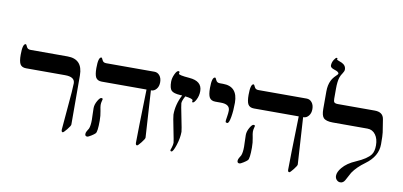

<svg xmlns="http://www.w3.org/2000/svg" viewBox="-91 -1368 3541 1685"><g transform="rotate(10 1680.0 -525.5)"><path d="M596.2 -80.1Q596.2 -68.8 568.4 -34.4Q540.5 0 533.2 0Q521 0 521 -21Q521 -34.2 537.6 -213.6Q554.2 -393.1 554.2 -439.9Q554.2 -497.1 466.8 -497.1H119.1Q80.6 -497.1 65.4 -523.4Q51.8 -547.9 51.8 -606.9Q51.8 -705.1 80.1 -705.1Q85 -705.1 94 -684.1Q103 -663.1 128.9 -663.1H459Q594.7 -663.1 595.2 -518.1Z M1299.3 -580.1Q1299.3 -543.5 1280 -520.3Q1260.7 -497.1 1235.4 -497.1H1231.4L1257.3 -80.1Q1257.8 -69.3 1230.5 -34.7Q1203.1 0 1195.3 0Q1182.1 0 1182.1 -21Q1182.1 -106.9 1192.4 -497.1H793.5Q754.9 -497.1 739.7 -523.4Q726.1 -547.9 726.1 -606.9Q726.1 -705.1 754.4 -705.1Q759.3 -705.1 768.3 -684.1Q777.3 -663.1 803.2 -663.1H1233.4Q1262.2 -663.1 1280.8 -640.1Q1299.3 -617.2 1299.3 -580.1ZM835.4 -155.8Q835.4 -57.6 820.3 -42Q810.1 -31.2 786.6 -16.6Q760.7 0 750.5 0Q731.4 0 731.4 -20Q731.4 -32.2 739 -45.7Q746.6 -59.1 754.9 -72.3Q766.1 -98.6 766.1 -151.9Q766.1 -168.9 764.6 -198.7Q763.2 -228.5 763.2 -255.9Q763.2 -287.6 783.2 -322.3Q802.2 -355 815.4 -355Q828.1 -355 828.1 -346.2Q828.1 -342.3 823.7 -327.4Q819.3 -312.5 819.3 -293.9Q819.3 -279.3 827.4 -240.7Q835.4 -202.1 835.4 -155.8Z M1659.2 -564.9Q1659.2 -522.9 1640.6 -487.3Q1624 -456.1 1611.3 -456.1Q1605 -456.1 1605 -463.9Q1605 -465.8 1606 -466.8Q1606.9 -467.8 1606.9 -473.1Q1606.9 -488.8 1538.1 -497.1Q1514.2 -454.1 1514.2 -432.1Q1514.2 -418.5 1536.6 -308.8Q1559.1 -199.2 1559.1 -185.1Q1559.1 -129.9 1537.6 -63.5Q1516.6 0 1502 0Q1491.2 0 1491.2 -11.2Q1491.2 -10.3 1499.3 -35.2Q1507.3 -60.1 1507.3 -78.1Q1507.3 -88.4 1485.4 -196.3Q1463.4 -304.2 1463.4 -321.8Q1463.4 -412.1 1509.3 -500L1492.2 -501Q1432.6 -504.4 1412.8 -524.4Q1393.1 -544.4 1393.1 -603Q1393.1 -634.3 1409.4 -669.7Q1425.8 -705.1 1440.9 -705.1Q1451.2 -705.1 1451.2 -694.8Q1451.2 -691.9 1449.7 -689.2Q1448.2 -686.5 1448.2 -684.1Q1448.2 -670.4 1544.9 -663.1Q1659.2 -654.3 1659.2 -564.9Z M1976.6 -518.1Q1976.6 -446.3 1966.8 -390.1Q1956.5 -331.1 1941.4 -331.1Q1927.7 -331.1 1925.3 -338.4Q1925.3 -338.9 1925.3 -354Q1925.3 -356.9 1930.4 -387.5Q1935.5 -418 1935.5 -439.9Q1935.5 -497.1 1854.5 -497.1H1806.2Q1767.6 -497.1 1752.4 -523.4Q1738.3 -547.9 1738.3 -606.9Q1738.3 -705.1 1767.6 -705.1Q1772.5 -705.1 1781.5 -684.1Q1790.5 -663.1 1816.4 -663.1H1845.2Q1975.6 -663.1 1976.6 -518.1Z M2655.8 -580.1Q2655.8 -543.5 2636.5 -520.3Q2617.2 -497.1 2591.8 -497.1H2587.9L2613.8 -80.1Q2614.3 -69.3 2586.9 -34.7Q2559.6 0 2551.8 0Q2538.6 0 2538.6 -21Q2538.6 -106.9 2548.8 -497.1H2149.9Q2111.3 -497.1 2096.2 -523.4Q2082.5 -547.9 2082.5 -606.9Q2082.5 -705.1 2110.8 -705.1Q2115.7 -705.1 2124.8 -684.1Q2133.8 -663.1 2159.7 -663.1H2589.8Q2618.7 -663.1 2637.2 -640.1Q2655.8 -617.2 2655.8 -580.1ZM2191.9 -155.8Q2191.9 -57.6 2176.8 -42Q2166.5 -31.2 2143.1 -16.6Q2117.2 0 2106.9 0Q2087.9 0 2087.9 -20Q2087.9 -32.2 2095.5 -45.7Q2103 -59.1 2111.3 -72.3Q2122.6 -98.6 2122.6 -151.9Q2122.6 -168.9 2121.1 -198.7Q2119.6 -228.5 2119.6 -255.9Q2119.6 -287.6 2139.6 -322.3Q2158.7 -355 2171.9 -355Q2184.6 -355 2184.6 -346.2Q2184.6 -342.3 2180.2 -327.4Q2175.8 -312.5 2175.8 -293.9Q2175.8 -279.3 2183.8 -240.7Q2191.9 -202.1 2191.9 -155.8Z M3302.7 -381.8Q3302.7 -273.4 3195.8 -195.8Q3126 -145.5 3087.9 -89.4Q3068.4 -53.2 3048.8 -17.1Q3033.7 9.8 3007.8 9.8Q2989.7 9.8 2976.6 -3.4Q2961.4 -18.1 2961.4 -41Q2961.4 -74.7 2994.1 -113.8Q3035.2 -163.6 3111.8 -195.8Q3209 -237.8 3240.2 -281.7Q3260.7 -310.5 3260.7 -363.8Q3260.7 -421.9 3234.4 -458Q3207 -496.1 3161.6 -496.1H2852.5Q2790.5 -496.1 2768.6 -520.5Q2749.5 -542 2749.5 -598.1V-754.9Q2749.5 -812 2769.5 -852.5Q2782.2 -878.9 2806.6 -902.3Q2826.7 -921.4 2826.7 -925.8Q2826.7 -942.9 2788.1 -954.3Q2749.5 -965.8 2749.5 -985.8Q2749.5 -1014.2 2766.1 -1039.6Q2780.3 -1061 2787.6 -1061Q2795.4 -1061 2795.4 -1056.2Q2795.4 -1055.2 2794.4 -1052Q2793.5 -1048.8 2793.5 -1047.9Q2793.5 -1043.5 2814.9 -1036.1Q2842.3 -1026.9 2855 -1016.6Q2876.5 -999.5 2876.5 -972.2Q2876.5 -957.5 2864.3 -939.5Q2847.7 -915.5 2840.8 -895Q2828.6 -857.4 2828.6 -793.9V-705.1Q2828.6 -681.6 2835 -673.3Q2843.3 -663.1 2868.7 -663.1H3196.8Q3271 -663.1 3280.8 -601.1L3298.8 -486.8Q3302.7 -461.4 3302.7 -381.8Z"/></g></svg>

Font: Ezra SIL
Style: Regular
Weight: 400
Designer: Development by SIL's NRSI team. OpenType tables by Ralph Hancock ( hancock@dircon.co.uk )
Foundry: SIL International, Version 2.51: 2007
Version: Version 2.51, 2007